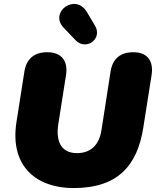

<svg xmlns="http://www.w3.org/2000/svg" viewBox="-20 -946 794 978"><path d="M354 12C578 12 679 -100 710 -296L752 -563C764 -637 729 -680 660 -680C593 -680 553 -647 543 -580L497 -284C485 -205 440 -166 372 -166C293 -166 263 -224 277 -314L316 -562C328 -636 293 -680 221 -680C154 -680 114 -646 104 -580L64 -325C28 -96 169 12 354 12ZM304 -805 364 -742C418 -685 504 -748 464 -815L423 -884C364 -984 229 -884 304 -805Z"/></svg>

Font: SN Pro Black
Style: Italic
Weight: 900
Italic angle: -9°
Designer: Tobias Whetton
Foundry: Supernotes
Version: Version 1.001;Glyphs 3.2 (3249)